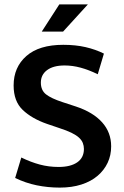

<svg xmlns="http://www.w3.org/2000/svg" viewBox="-20 -844 566 874"><path d="M268 -640Q324 -640 369.5 -629.5Q415 -619 453 -600L425 -506Q384 -526 347 -536Q310 -546 274 -546Q223 -546 194.5 -525Q166 -504 166 -468Q166 -433 189.5 -414.5Q213 -396 265 -379L326 -359Q404 -333 445 -287Q486 -241 486 -178Q486 -137 470 -103Q454 -69 424 -43.5Q394 -18 350.5 -4Q307 10 252 10Q198 10 147 -0.5Q96 -11 49 -34L77 -127Q120 -106 161 -95Q202 -84 247 -84Q301 -84 331.5 -105Q362 -126 362 -166Q362 -180 357 -193Q352 -206 339.5 -217.5Q327 -229 305.5 -239.5Q284 -250 250 -261L194 -280Q125 -304 83.5 -343.5Q42 -383 42 -455Q42 -538 100 -589Q158 -640 268 -640ZM267 -700H170L250 -824H380Z"/></svg>

Font: Mukta SemiBold
Style: Regular
Weight: 600
Designer: Girish Dalvi and Yashodeep Gholap
Foundry: Ek Type
Version: Version 2.538;PS 1.002;hotconv 16.6.51;makeotf.lib2.5.65220;